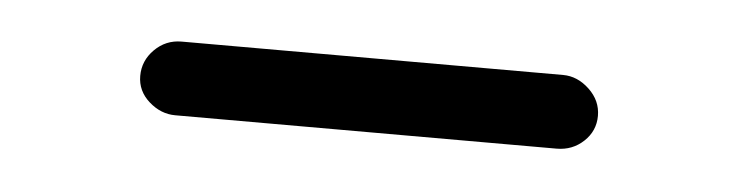

<svg xmlns="http://www.w3.org/2000/svg" viewBox="-23 -753 546 142"><g transform="rotate(5 250.0 -682.5)"><path d="M108.4 -655.3Q97.7 -655.3 88.9 -663.1Q80.1 -670.9 80.1 -682.1Q80.1 -693.4 88.4 -701.7Q96.7 -710 108.4 -710H391.6Q402.3 -710 411.1 -701.7Q419.9 -693.4 419.9 -682.1Q419.9 -670.9 411.6 -663.1Q403.3 -655.3 391.6 -655.3Z"/></g></svg>

Font: Rounded-X Mgen+ 2m regular
Style: Regular
Weight: 400
Designer: [Source Han Sans]
Ryoko NISHIZUKA  (kana & ideographs); Paul D. Hunt (Latin, Greek & Cyrillic); Wenlong ZHANG  (bopomofo
Version: Version 1.059.20150602